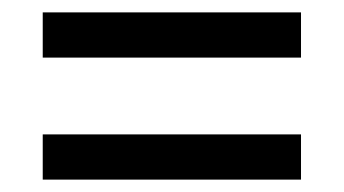

<svg xmlns="http://www.w3.org/2000/svg" viewBox="-20 -512 555 310"><path d="M49 -419H466V-492H49ZM49 -222H466V-295H49Z"/></svg>

Font: Noto Serif Georgian SemiCondensed ExtraBold
Style: Regular
Weight: 800
Width: 4
Designer: Monotype Design Team, Akaki Razmadze
Foundry: Google LLC
Version: Version 2.003